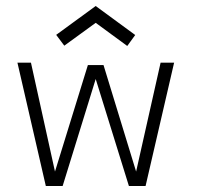

<svg xmlns="http://www.w3.org/2000/svg" viewBox="-20 -619 656 639"><path d="M298.5 -356 188.5 0H132.5L38 -410.5H83L163 -48L272.5 -402.5H324.5L433 -48L514.5 -410.5H559.5L464.5 0H409ZM403.5 -466 298.5 -543 194 -467 167 -503 298.5 -599 430 -502.5Z"/></svg>

Font: League Spartan Thin ExtraLight
Style: Regular
Weight: 250
Version: Version 2.002